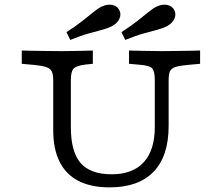

<svg xmlns="http://www.w3.org/2000/svg" viewBox="-20 -786 926 817"><path d="M206.5 -369.4V-445.2Q206.5 -468.5 200.4 -481.5Q194.4 -494.4 177 -500.4Q159.7 -506.5 125.8 -509.7L72.6 -514.5V-571Q96.8 -570.2 125.4 -569.8Q154 -569.4 182.7 -569Q211.3 -568.5 235.5 -568.5H243.5H247.6Q266.9 -568.5 289.1 -569Q311.3 -569.4 333.9 -569.8Q356.5 -570.2 375 -571V-514.5L343.5 -511.3Q304.8 -506.5 293.1 -494Q281.5 -481.5 281.5 -445.2V-369.4ZM446 11.3Q367.7 11.3 314.1 -16.1Q260.5 -43.5 233.5 -98Q206.5 -152.4 206.5 -231.5V-369.4H281.5V-244.4Q281.5 -140.3 323 -92.3Q364.5 -44.4 454.8 -44.4Q545.2 -44.4 591.9 -96Q638.7 -147.6 638.7 -245.2V-369.4H697.6V-250Q697.6 -121.8 633.5 -55.2Q569.4 11.3 446 11.3ZM638.7 -369.4V-445.2Q638.7 -482.3 627.8 -494.8Q616.9 -507.3 574.2 -510.5L529 -514.5V-571Q559.7 -570.2 598.4 -569.4Q637.1 -568.5 667.7 -568.5Q691.9 -568.5 721 -569Q750 -569.4 779 -569.8Q808.1 -570.2 831.5 -571V-514.5L778.2 -509.7Q743.5 -506.5 726.2 -500.8Q708.9 -495.2 703.2 -482.7Q697.6 -470.2 697.6 -445.2V-369.4ZM512.9 -616.1 496.8 -649.2Q537.9 -675.8 565.3 -697.6Q592.7 -719.4 612.1 -735.1Q631.5 -750.8 646.8 -758.1Q671 -769.4 691.9 -764.9Q712.9 -760.5 721.8 -742.7Q730.6 -725 721.8 -705.6Q712.9 -686.3 689.5 -674.2Q674.2 -666.1 650.4 -659.7Q626.6 -653.2 592.7 -644Q558.9 -634.7 512.9 -616.1ZM279 -616.1 262.9 -649.2Q304 -675.8 331.5 -697.6Q358.9 -719.4 378.2 -735.1Q397.6 -750.8 412.9 -758.1Q437.1 -769.4 458.1 -764.9Q479 -760.5 487.9 -742.7Q496.8 -725 487.9 -705.6Q479 -686.3 455.6 -674.2Q440.3 -666.1 416.5 -659.7Q392.7 -653.2 358.9 -644Q325 -634.7 279 -616.1Z"/></svg>

Font: Playfair 5pt SemiExpanded Light
Style: Regular
Weight: 300
Width: 6
Designer: Claus Eggers Sørensen
Foundry: Claus Eggers Sørensen
Version: Version 2.203